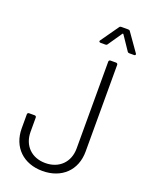

<svg xmlns="http://www.w3.org/2000/svg" viewBox="-166 -980 824 1070"><g transform="rotate(20 246.5 -444.5)"><path d="M284 -774H312C317 -774 321 -775 324 -780L381 -863C382 -865 386 -865 387 -863L443 -780C446 -775 450 -774 455 -774H483C488 -774 491 -777 491 -780C491 -782 491 -784 489 -786L415 -891C412 -896 408 -897 403 -897H363C358 -897 354 -896 351 -891L277 -786C272 -780 276 -774 284 -774ZM223 8C337 8 413 -65 413 -176V-690C413 -696 409 -700 403 -700H370C364 -700 360 -696 360 -690V-175C360 -94 305 -39 223 -39C141 -39 87 -94 87 -175V-259C87 -265 83 -269 77 -269H44C38 -269 34 -265 34 -259V-176C34 -65 110 8 223 8Z"/></g></svg>

Font: Barlow Semi Condensed Light
Style: Regular
Weight: 300
Width: 4
Designer: Jeremy Tribby
Foundry: Tribby Type
Version: Version 1.422;hotconv 1.0.109;makeotfexe 2.5.65596